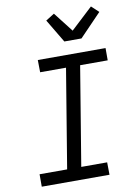

<svg xmlns="http://www.w3.org/2000/svg" viewBox="-105 -1058 809 1125"><g transform="rotate(-10 300.0 -495.0)"><path d="M453 0H50V-74H214L311 -662H157L156 -735H559V-662H395L298 -74H452ZM328 -815 245 -954 296 -986 387 -869 517 -990 560 -950 430 -815Z"/></g></svg>

Font: Iosevka Extended Oblique
Style: Regular
Weight: 400
Width: 7
Italic angle: -9°
Monospace: yes
Designer: Belleve Invis
Foundry: Belleve Invis
Version: Version 32.0.1; ttfautohint (v1.8.4)